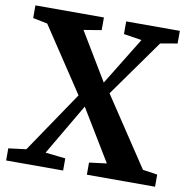

<svg xmlns="http://www.w3.org/2000/svg" viewBox="-82 -823 888 904"><g transform="rotate(10 362.0 -371.5)"><path d="M90.5 -68.5 288.5 -361 84.5 -668.5 15 -682.5V-743H342.5V-682.5L258 -668.5L395 -441L535 -669L449 -682.5V-743H705.5V-682.5L624.5 -668.5L430.5 -396L648 -68.5L718 -58V0H392V-58L475.5 -68.5L326.5 -314L182.5 -68.5L278.5 -58V0H6V-58Z"/></g></svg>

Font: Merriweather 24pt
Style: Bold
Weight: 700
Designer: Eben Sorkin
Foundry: Eben Sorkin
Version: Version 2.100